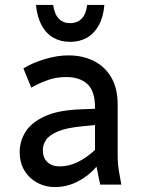

<svg xmlns="http://www.w3.org/2000/svg" viewBox="-20 -750 583 780"><path d="M60 -132Q60 -177 84 -215Q108 -253 163 -278Q218 -303 311 -306L366 -308V-314Q366 -380 335 -408.5Q304 -437 249 -437Q209 -437 175 -425Q141 -413 107 -394L75 -472Q110 -494 161 -509.5Q212 -525 258 -525Q315 -525 360 -503Q405 -481 431.5 -436.5Q458 -392 458 -325V-122Q458 -101 459.5 -83.5Q461 -66 465 -44L473 0H387L372 -73Q342 -37 297.5 -13.5Q253 10 202 10Q165 10 132.5 -7Q100 -24 80 -56Q60 -88 60 -132ZM154 -140Q154 -109 172.5 -91.5Q191 -74 222 -74Q260 -74 296.5 -92Q333 -110 366 -141V-242L315 -237Q250 -231 215 -216Q180 -201 167 -181.5Q154 -162 154 -140ZM126 -730H196Q201 -693 218.5 -674.5Q236 -656 265 -656Q294 -656 312 -674.5Q330 -693 334 -730H404Q400 -681 381.5 -647.5Q363 -614 333.5 -597Q304 -580 265 -580Q226 -580 196.5 -597Q167 -614 149 -647.5Q131 -681 126 -730Z"/></svg>

Font: Radio Canada
Style: Regular
Weight: 400
Designer: Charles Daoud, Etienne Aubert Bonn, Alexandre Saumier Demers, Jacques Le Bailly
Foundry: Radio-Canada
Version: Version 2.104;gftools[0.9.28.dev5+ged2979d]